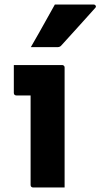

<svg xmlns="http://www.w3.org/2000/svg" viewBox="-20 -827 443 847"><path d="M115 -11Q115 -35 115 -74.5Q115 -114 115 -161Q115 -208 115 -255Q115 -302 115 -342Q115 -382 115 -406H110Q105 -406 98 -406Q91 -406 83 -406Q75 -406 67 -406Q59 -406 52 -406Q47 -406 44 -409Q41 -412 41 -417Q41 -447 41 -478.5Q41 -510 41 -540Q58 -540 80.5 -540Q103 -540 128.5 -540Q154 -540 178 -540Q202 -540 222 -540Q242 -540 254 -540Q258 -540 260 -538.5Q262 -537 263.5 -535Q265 -533 265 -529Q265 -483 265 -427.5Q265 -372 265 -314Q265 -256 265 -201Q265 -146 265 -99Q265 -83 265 -66.5Q265 -50 265 -33.5Q265 -17 265 0Q228 0 196 0Q164 0 126 0Q121 0 118 -3Q115 -6 115 -11ZM222 -807Q269 -807 308 -807Q347 -807 393 -807Q399 -807 402 -802Q405 -797 400 -792Q375 -764 352 -738.5Q329 -713 305 -686.5Q281 -660 251 -627Q249 -624 244.5 -621.5Q240 -619 234 -619Q202 -619 173.5 -619Q145 -619 116 -619Q134 -650 151.5 -681Q169 -712 186.5 -743.5Q204 -775 222 -807Z"/></svg>

Font: Recursive ExtraBold
Style: Regular
Weight: 800
Version: Version 1.085